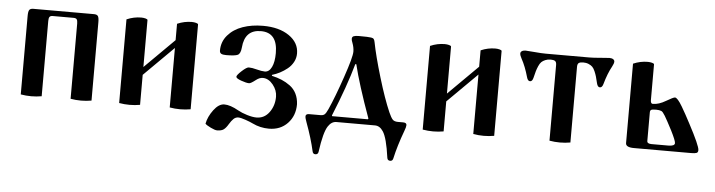

<svg xmlns="http://www.w3.org/2000/svg" viewBox="-43 -662 3825 1027"><g transform="rotate(5 1869.0 -149.0)"><path d="M74.2 0V-420.9Q74.2 -445.3 79.8 -453.6Q85.4 -461.9 101.6 -461.9H426.8Q442.9 -461.9 448.5 -453.6Q454.1 -445.3 454.1 -420.9V0Q426.3 4.9 397.9 4.9Q369.6 4.9 341.8 0V-404.3Q341.8 -419.9 337.2 -426.3Q332.5 -432.6 320.3 -432.6H208Q195.8 -432.6 191.2 -426.3Q186.5 -419.9 186.5 -404.3V0Q158.7 4.9 130.4 4.9Q102.1 4.9 74.2 0Z M602.5 0V-449.2Q640.6 -465.8 680.7 -465.8Q692.4 -465.8 703.6 -462.9Q714.8 -460 714.8 -455.1V-203.1L874 -361.3V-449.2Q912.1 -465.8 952.1 -465.8Q963.9 -465.8 975.1 -462.9Q986.3 -460 986.3 -455.1V0Q958.5 4.9 930.2 4.9Q901.9 4.9 874 0V-319.3L714.8 -161.1V0Q687 4.9 658.7 4.9Q630.4 4.9 602.5 0Z M1072.3 69.8Q1079.6 31.7 1106.9 -4.9Q1134.3 -41.5 1164.1 -41.5Q1195.8 -41.5 1240.7 -16.1Q1260.3 -4.9 1290 4.2Q1319.8 13.2 1340.8 13.2Q1383.3 13.2 1409.4 -22.7Q1435.5 -58.6 1435.5 -106.4Q1435.5 -141.1 1411.4 -170.9Q1387.2 -200.7 1356.9 -200.7Q1338.9 -200.7 1320.8 -186.5Q1294.4 -166 1285.6 -166Q1270.5 -166 1242.7 -176Q1214.8 -186 1214.8 -194.8Q1214.8 -203.6 1240.2 -226.8Q1265.6 -250 1276.9 -250Q1294.4 -250 1319.3 -243.2Q1347.2 -235.8 1363.8 -235.8Q1387.2 -235.8 1400.6 -263.7Q1414.1 -291.5 1414.1 -338.9Q1414.1 -449.2 1324.7 -449.2Q1238.3 -449.2 1230.5 -353Q1227.5 -319.8 1212.4 -312.5Q1197.3 -305.2 1149.9 -305.2Q1132.3 -305.2 1123.8 -309.8Q1115.2 -314.5 1115.2 -327.1Q1115.2 -374 1145.5 -409.2Q1175.8 -444.3 1224.6 -461.4Q1273.4 -478.5 1333.5 -478.5Q1419.9 -478.5 1473.6 -441.7Q1527.3 -404.8 1527.3 -346.7Q1527.3 -321.8 1515.6 -300.3Q1503.9 -278.8 1484.9 -263.7Q1465.8 -248.5 1445.6 -238Q1425.3 -227.5 1403.8 -221.2V-216.3Q1433.6 -209.5 1457.3 -199.5Q1481 -189.5 1502.7 -173.6Q1524.4 -157.7 1536.9 -132.8Q1549.3 -107.9 1550.8 -76.2Q1550.8 -14.2 1512.2 26.4Q1473.6 66.9 1412.1 66.9Q1365.2 66.9 1324.2 46.9Q1309.6 39.6 1283.4 30.5Q1257.3 21.5 1244.6 21.5Q1230 21.5 1219 32Q1208 42.5 1196.3 62Q1184.6 82 1172.4 91.1Q1160.2 100.1 1136.7 100.1Q1125.5 100.1 1102.3 88.9Q1079.1 77.6 1072.3 69.8Z M1601.6 -16.1Q1601.6 -29.3 1620.6 -29.3H1681.6Q1694.8 -29.3 1702.6 -35.6Q1710.4 -42 1720.7 -64.9Q1751 -132.3 1788.8 -242.9Q1826.7 -353.5 1826.7 -382.8Q1826.7 -405.3 1817.4 -429.7Q1812 -442.4 1812 -450.7Q1812 -461.4 1821 -465.1Q1830.1 -468.8 1848.1 -468.8Q1900.9 -468.8 1915 -466.3Q1925.3 -464.8 1929.2 -459.5Q1933.1 -454.1 1935.1 -443.4Q1949.2 -370.6 1982.7 -258.8Q2016.1 -147 2046.9 -76.2Q2059.1 -48.8 2068.1 -39.1Q2077.1 -29.3 2096.7 -29.3H2124.5Q2143.6 -29.3 2143.6 -16.1Q2143.6 -5.9 2135.3 15.6Q2104.5 98.6 2089.4 167Q2086.4 181.6 2073.7 181.6Q2059.1 181.6 2057.1 167Q2042.5 60.5 2020 27.3Q2002 0 1976.1 0H1769Q1743.2 0 1725.1 27.3Q1702.6 60.5 1688 167Q1686 181.6 1671.4 181.6Q1658.7 181.6 1655.8 167Q1640.6 98.6 1609.9 15.6Q1601.6 -5.9 1601.6 -16.1ZM1742.2 -33.2 1743.2 -29.3H1935.1L1938 -33.2Q1874 -210 1848.1 -317.4H1842.8Q1809.1 -196.8 1742.2 -33.2Z M2232.4 0V-449.2Q2270.5 -465.8 2310.5 -465.8Q2322.3 -465.8 2333.5 -462.9Q2344.7 -460 2344.7 -455.1V-203.1L2503.9 -361.3V-449.2Q2542 -465.8 2582 -465.8Q2593.8 -465.8 2605 -462.9Q2616.2 -460 2616.2 -455.1V0Q2588.4 4.9 2560.1 4.9Q2531.7 4.9 2503.9 0V-319.3L2344.7 -161.1V0Q2316.9 4.9 2288.6 4.9Q2260.3 4.9 2232.4 0Z M2716.8 -451.2Q2716.8 -459 2724.1 -463.9Q2731.4 -468.8 2744.1 -468.8Q2753.9 -468.8 2792.5 -465.3Q2828.6 -461.9 2852.5 -461.9H3085.9Q3110.4 -461.9 3146 -465.3Q3184.6 -468.8 3194.3 -468.8Q3207 -468.8 3214.4 -463.9Q3221.7 -459 3221.7 -451.2Q3221.7 -441.4 3212.4 -424.3Q3190.4 -384.8 3174.3 -327.1Q3168.9 -307.6 3156.7 -307.6Q3144.5 -307.6 3139.6 -328.1Q3134.3 -351.1 3130.6 -363.5Q3127 -376 3120.4 -391.4Q3113.8 -406.7 3106 -414.3Q3098.1 -421.9 3085.4 -427.2Q3072.8 -432.6 3056.2 -432.6Q3041 -432.6 3033.2 -427.5Q3025.4 -422.4 3025.4 -406.2V0Q2997.6 4.9 2969.2 4.9Q2940.9 4.9 2913.1 0V-406.2Q2913.1 -422.4 2905.3 -427.5Q2897.5 -432.6 2882.3 -432.6Q2865.7 -432.6 2853 -427.2Q2840.3 -421.9 2832.5 -414.3Q2824.7 -406.7 2818.1 -391.4Q2811.5 -376 2807.9 -363.5Q2804.2 -351.1 2798.8 -328.1Q2793.9 -307.6 2781.7 -307.6Q2769.5 -307.6 2764.2 -327.1Q2748 -384.8 2726.1 -424.3Q2716.8 -441.4 2716.8 -451.2Z M3322.3 -22.9V-449.2Q3360.4 -465.8 3400.4 -465.8Q3412.1 -465.8 3423.3 -462.9Q3434.6 -460 3434.6 -455.1V-264.2Q3434.6 -244.1 3446.3 -244.1Q3478.5 -244.1 3516.1 -266.6Q3553.2 -288.6 3562 -288.6Q3568.4 -288.6 3578.4 -277.6Q3588.4 -266.6 3602.1 -243.4Q3615.7 -220.2 3624.8 -203.6Q3633.8 -187 3649.4 -157.7Q3710.9 -42 3710.9 -19Q3710.9 -6.3 3702.1 -3.2Q3693.4 0 3673.3 0H3366.7Q3322.3 0 3322.3 -22.9ZM3434.6 -43.9Q3434.6 -29.3 3458.5 -29.3H3548.3Q3583 -29.3 3583 -45.4Q3583 -58.6 3556.2 -111.8Q3528.8 -164.6 3515.9 -186Q3502.9 -207.5 3495.1 -210.4Q3484.4 -214.8 3467.3 -214.8Q3446.8 -214.8 3440.7 -211.4Q3434.6 -208 3434.6 -197.3Z"/></g></svg>

Font: Monomachus
Style: Medium
Weight: 500
Designer: Alexey Kryukov
Version: Version 1.0